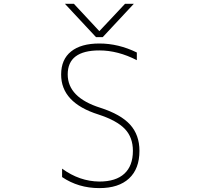

<svg xmlns="http://www.w3.org/2000/svg" viewBox="-20 -969 1040 1001"><path d="M318.4 -949.2H365.2L498 -806.6L631.8 -949.2H677.7L515.6 -775.4H480.5ZM498 -742.2Q597.7 -742.2 693.4 -695.3V-655.3Q594.7 -706.1 498 -706.1Q333 -706.1 333 -581.1Q333 -460.9 502.9 -407.2Q609.4 -373 658.2 -319.3Q707 -265.6 707 -182.6Q707 -88.9 652.8 -38.6Q598.6 11.7 498 11.7Q388.7 11.7 303.7 -45.9V-89.8Q394.5 -23.4 498 -22.5Q584 -22.5 628.4 -63.5Q672.9 -104.5 672.9 -182.6Q672.9 -252.9 630.9 -296.9Q588.9 -340.8 493.2 -372.1Q297.9 -433.6 298.8 -581.1Q298.8 -659.2 350.6 -700.7Q402.3 -742.2 498 -742.2Z"/></svg>

Font: Gen Shin Gothic Monospace ExtraLight
Style: Regular
Weight: 200
Designer: [Source Han Sans]
Ryoko NISHIZUKA  (kana & ideographs); Paul D. Hunt (Latin, Greek & Cyrillic); Wenlong ZHANG  (bopomofo
Version: Version 1.002.20150607